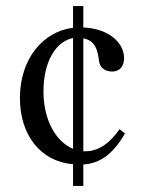

<svg xmlns="http://www.w3.org/2000/svg" viewBox="-20 -604 478 636"><path d="M222 -584V-512C124 -500 46 -411 46 -279C46 -157 114 -69 222 -60V12H256V-59C310 -63 353 -91 394 -162L376 -176C345 -131 307 -103 264 -103H256V-477C299 -469 304 -432 308 -402C311 -377 331 -367 352 -367C373 -367 391 -381 391 -411C391 -461 343 -509 256 -513V-584ZM222 -111C165 -135 124 -206 124 -301C124 -400 165 -467 222 -478Z"/></svg>

Font: Linux Libertine O C
Style: Regular
Weight: 400
Designer: Philipp H. Poll
Foundry: Philipp H. Poll
Version: Version 4.0.3